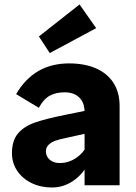

<svg xmlns="http://www.w3.org/2000/svg" viewBox="-20 -824 604 854"><path d="M267.8 -413.4Q228.2 -413.4 200.8 -398.1Q173.4 -382.8 152.6 -344.4L51.8 -405.4Q91 -473 149.8 -507.5Q208.6 -542 287.4 -542Q355.2 -542 405.6 -520.5Q456 -499 484 -456.5Q512 -414 512 -352.8V0H356.2V-325.8Q356.2 -367.2 332.5 -390.3Q308.8 -413.4 267.8 -413.4ZM33.2 -143Q33.2 -197.6 59.2 -229.3Q85.2 -261 133.3 -278.2Q181.4 -295.4 269.2 -313L433.2 -346.2L424.2 -243.8L274.2 -210.6Q244.2 -204.6 225.4 -197.7Q206.6 -190.8 195.4 -179.1Q184.2 -167.4 184.2 -150.4Q184.2 -128 201.4 -113.4Q218.6 -98.8 245.2 -98.8Q284 -98.8 317.3 -120.6Q350.6 -142.4 367.6 -177.6L392 -135.4Q363.6 -64.4 316.1 -27.2Q268.6 10 211.2 10Q161.2 10 120.5 -9.7Q79.8 -29.4 56.5 -64.2Q33.2 -99 33.2 -143ZM153 -661.8 333.8 -804.2 407.8 -698.8 201.4 -588Z"/></svg>

Font: Easer Grotesk Variable
Style: Regular
Weight: 400
Designer: Boardeaser, Bonnie Shaver-Troup, Thomas Jockin
Foundry: Lexend
Version: Version 1.001;Glyphs 3.1.2 (3151)